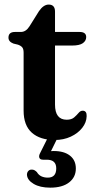

<svg xmlns="http://www.w3.org/2000/svg" viewBox="-20 -618 434 862"><path d="M60.5 -417.5 40 -422.5Q18 -431 18 -449Q18 -474.5 47 -474.5H73.5Q96.5 -474.5 112.5 -500L155 -568Q175.5 -597.5 198.5 -597.5Q227 -597.5 227 -566V-474.5H337.5Q367 -474.5 367 -451.5Q367 -435 352 -424.2Q337 -413.5 303 -413.5H227V-148.5Q227 -80.5 279.5 -80.5Q301 -80.5 312.8 -90.8Q324.5 -101 332.8 -111Q341 -121 351.5 -121Q370 -120.5 369 -96.5Q368.5 -68.5 349.2 -44Q330 -19.5 297.8 -4.5Q265.5 10.5 225.5 10.5Q160 10.5 123 -22.2Q86 -55 86 -121.5V-381.5Q86 -398 79.8 -405.5Q73.5 -413 60.5 -417.5ZM198.5 -7.5H242.5L209 60.5Q214.5 60 221 60Q268 60 294.2 80.8Q320.5 101.5 320.5 138.5Q320.5 177.5 290.2 201Q260 224.5 205.5 224.5Q159.5 224.5 131 207.5Q102.5 190.5 101 167Q101 156.5 106.8 150Q112.5 143.5 121.5 143.5Q129 143 134.8 146.2Q140.5 149.5 145.5 154.5Q153.5 168 166.2 173.8Q179 179.5 194.5 179.5Q232.5 179.5 232.5 138Q232.5 99 190 99H173.5Q160.5 99 157 91Q153.5 83 159 71.5Z"/></svg>

Font: Fraunces 9pt Soft SemiBold
Style: Regular
Weight: 600
Version: Version 1.000;[b76b70a41]